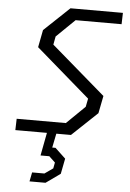

<svg xmlns="http://www.w3.org/2000/svg" viewBox="-65 -777 750 1111"><g transform="rotate(5 310.0 -221.0)"><path d="M42 0H225.5L200 133.5H251L286.5 167L280 201.5L231.5 235.5H160L149.5 288.5H242.5L326 229L343.5 139.5L282.5 82H263.5L280 0H365L512.5 -139.5L532.5 -241L218 -512L227 -560L334 -664H601L603 -730H298.5L151 -590.5L131.5 -489.5L445.5 -218L436 -170L329.5 -66H44Z"/></g></svg>

Font: Monaspace Krypton Light
Style: Italic
Weight: 300
Italic angle: -11°
Designer: Riley Cran & the Lettermatic Team
Foundry: Lettermatic
Version: Version 1.101 (Monaspace Krypton)